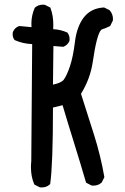

<svg xmlns="http://www.w3.org/2000/svg" viewBox="-20 -800 540 830"><path d="M113.8 -76.7Q113.8 -89.4 115.2 -103L119.1 -609.4Q79.1 -610.8 43.9 -626.5L42.5 -627.9Q34.7 -637.7 34.7 -652.3Q34.7 -658.7 36.1 -662.1Q43 -679.7 61.5 -687L63.5 -687.5L116.2 -682.6Q115.7 -690.4 115.7 -697.8Q115.7 -733.9 130.4 -766.6L131.8 -767.6Q145.5 -779.8 166 -779.8Q168.9 -779.8 173.8 -779.3L197.8 -767.1L198.7 -764.2Q210.4 -731.9 210.4 -693.8Q210.4 -684.1 210 -673.8Q241.7 -672.4 270 -659.7L272 -658.7L272.9 -656.7Q280.8 -645.5 280.8 -631.3Q280.8 -624.5 279.8 -622.1Q272.5 -605.5 254.9 -598.1L252.9 -597.7L210.9 -601.1L209 -434.1Q246.1 -441.9 256.3 -456.5Q269.5 -475.1 282.7 -514.4Q295.9 -553.7 304 -619.1Q312 -684.6 341.8 -724.1Q373 -764.6 428.2 -767.6H430.2L453.1 -756.3L454.1 -755.4Q468.3 -739.3 468.3 -718.3Q468.3 -715.3 467.8 -710.9L456.1 -687.5Q433.6 -676.3 420.4 -672.9Q418.9 -672.9 417.5 -670.9Q398.4 -652.3 380.9 -531.7Q370.1 -459 330.1 -394.5Q356.4 -312 385.7 -220Q415 -127.9 431.2 -34.2L419.4 -10.7L418 -9.8Q404.3 2.4 383.8 2.4Q380.9 2.4 376 2L352.1 -10.3Q327.6 -94.2 300.8 -180.2Q273.9 -266.1 250.5 -345.2L209 -335Q209 -87.4 196.8 -3.9L194.3 -2Q180.7 10.3 160.2 10.3Q156.7 10.3 152.3 9.8L128.9 -2L127.4 -4.9Q113.8 -37.1 113.8 -76.7Z"/></svg>

Font: Bakudai
Style: Bold
Weight: 700
Version: Version 1.48